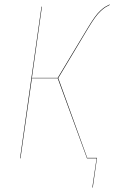

<svg xmlns="http://www.w3.org/2000/svg" viewBox="-20 -710 512 861"><path d="M375 -583 241.2 -359.9 371.1 -2H415L396 130.9H394L413.1 0H370.1L238.8 -358.9H123L71.8 0H69.8L166 -680.2H168L123 -360.8H238.8L373 -584Q390.6 -613.3 404.3 -632.3Q418 -651.4 430.4 -662.6Q442.9 -673.8 450.2 -678.5Q457.5 -683.1 471.2 -689.9L472.2 -688Q458.5 -681.2 451.4 -676.5Q444.3 -671.9 432.1 -660.9Q419.9 -649.9 406.2 -631.1Q392.6 -612.3 375 -583Z"/></svg>

Font: Fira Sans Compressed Two
Style: Italic
Weight: 100
Width: 3
Italic angle: -8°
Designer: Carrois Corporate & Edenspiekermann AG
Foundry: Carrois Corporate GbR & Edenspiekermann AG
Version: Version 4.203;PS 004.203;hotconv 1.0.88;makeotf.lib2.5.64775